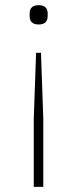

<svg xmlns="http://www.w3.org/2000/svg" viewBox="-20 -535 300 745"><path d="M139 -330 148 -74V190H111V-74L120 -330ZM130 -515Q165 -515 165 -482V-473Q165 -440 130 -440Q95 -440 95 -473V-482Q95 -515 130 -515Z"/></svg>

Font: IBM Plex Sans ExtLt
Style: Regular
Weight: 200
Designer: Mike Abbink, Paul van der Laan, Pieter van Rosmalen
Foundry: Bold Monday
Version: Version 3.005